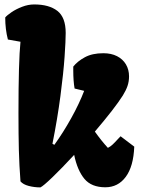

<svg xmlns="http://www.w3.org/2000/svg" viewBox="-20 -812 627 842"><path d="M69.8 -628.9 14.6 -638.7Q2.9 -683.6 2.9 -735.4Q10.3 -744.6 30.3 -758.3Q50.3 -772 76.9 -782.2Q103.5 -792.5 129.9 -792.5Q195.3 -792.5 231.7 -764.2Q268.1 -735.8 268.1 -667.5Q268.1 -633.3 263.2 -562.7Q258.3 -492.2 245.1 -391.6Q231.9 -291 210 -181.6L218.3 -176.8Q256.8 -230 292.5 -294.2Q328.1 -358.4 349.1 -413.6L307.1 -423.8Q301.3 -457 301.3 -502.4V-520Q319.8 -543.5 352.3 -561Q384.8 -578.6 433.1 -578.6Q467.8 -578.6 493.2 -565.7Q518.6 -552.7 532.2 -529.8Q545.9 -506.8 545.9 -477.1Q545.9 -454.6 539.1 -434.8Q532.2 -415 518.6 -393.1Q483.4 -337.4 396 -234.9Q425.3 -193.8 453.1 -163.6Q463.9 -168.9 473.4 -177.7Q482.9 -186.5 498 -203.1L508.8 -214.4L568.8 -168.9Q565.4 -82 531.5 -36.4Q497.6 9.3 441.9 9.3Q380.9 9.3 350.1 -27.8Q319.3 -64.9 305.2 -132.8Q251.5 -74.7 210.7 -35.4Q169.9 3.9 157.2 9.8Q130.4 9.8 106 3.4Q81.5 -2.9 69.8 -16.6Q64.5 -85.9 62.7 -154.1Q61 -222.2 61 -315.4Q61 -543.9 69.8 -628.9Z"/></svg>

Font: Kavoon
Style: Regular
Weight: 400
Designer: Viktoriya Grabowska
Foundry: Viktoriya Grabowska
Version: Version 1.004; ttfautohint (v1.4.1)